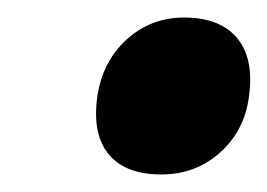

<svg xmlns="http://www.w3.org/2000/svg" viewBox="-20 -452 305 219"><path d="M164 -253Q123 -253 104 -276Q85 -299 91 -342Q97 -382 124.5 -407Q152 -432 190 -432Q231 -432 250.5 -408.5Q270 -385 264 -342Q259 -303 231 -278Q203 -253 164 -253Z"/></svg>

Font: Lexend
Style: Bold Italic
Weight: 700
Italic angle: -8.13011°
Designer: Bonnie Shaver-Troup, Thomas Jockin
Foundry: Lexend
Version: Version 1.007